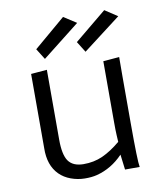

<svg xmlns="http://www.w3.org/2000/svg" viewBox="-90 -899 847 982"><g transform="rotate(-10 333.0 -407.5)"><path d="M550.8 -472.2V-228Q550.8 -30.3 557.1 0H481L471.2 -79.1Q412.1 -17.1 334 2.9Q306.6 9.8 270.3 9.3Q233.9 8.8 199.2 -3.9Q164.6 -16.6 140.6 -40.5Q90.8 -90.3 92.8 -179.7V-564.9L175.8 -571.8V-209Q175.8 -131.8 198.2 -98.6Q221.7 -64.5 276.4 -64Q331.1 -63.5 377 -84.2Q422.9 -105 471.2 -145.5L469.2 -181.2Q467.8 -204.6 467.8 -247.6V-564.9L551.3 -571.8Q550.8 -518.6 550.8 -472.2ZM140.6 -684.6 304.2 -823.7 370.1 -781.2 175.8 -628.4ZM351.6 -684.6 517.6 -821.3 583 -778.3 386.7 -628.4Z"/></g></svg>

Font: Duru Sans
Style: Regular
Weight: 400
Designer: Onur Yazõcõgil
Foundry: Onur Yazõcõgil
Version: Version 1.002